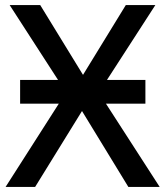

<svg xmlns="http://www.w3.org/2000/svg" viewBox="-20 -734 650 754"><path d="M59 -420H208L18 -714H138L306 -440L474 -714H590L400 -420H551V-327H396L607 0H484L302 -298L118 0H2L211 -327H59Z"/></svg>

Font: Noto Sans Medium
Style: Regular
Weight: 500
Designer: Monotype Design Team
Foundry: Monotype Imaging Inc.
Version: Version 2.007